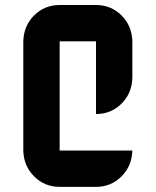

<svg xmlns="http://www.w3.org/2000/svg" viewBox="-20 -728 606 748"><path d="M354 -566.9H212.4V-141.6H495.6Q494.1 -81.5 453.4 -40.8Q412.6 0 354 0H212.4Q153.8 0 113 -40.8Q72.3 -81.5 70.8 -141.6V-566.9Q72.3 -627.4 113 -668Q153.8 -708.5 212.4 -708.5H354Q412.6 -708.5 453.4 -668Q494.1 -627.4 495.6 -566.9V-425.3Q494.1 -364.7 453.4 -324.2Q412.6 -283.7 354 -283.7Z"/></svg>

Font: Blazma
Style: Regular
Weight: 400
Designer: GGBotNet
Version: 1.00